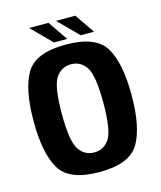

<svg xmlns="http://www.w3.org/2000/svg" viewBox="-109 -797 738 882"><g transform="rotate(-15 260.0 -356.5)"><path d="M255.5 4.5Q111.5 4.5 67 -71.5Q22.5 -147.5 22.5 -299Q22.5 -451 67 -526.2Q111.5 -601.5 255.5 -601.5Q399.5 -601.5 444 -526.2Q488.5 -451 488.5 -299Q488.5 -147.5 444 -71.5Q399.5 4.5 255.5 4.5ZM255.5 -89Q302 -89 328 -129Q354 -169 354 -298.5Q354 -428 328 -468Q302 -508 255.5 -508Q209 -508 182.8 -468Q156.5 -428 156.5 -298.5Q156.5 -169 182.8 -129Q209 -89 255.5 -89ZM334 -625 241 -718.5H333L397 -625ZM206.5 -625 113.5 -718.5H205.5L269.5 -625Z"/></g></svg>

Font: Anybody SemiBold
Style: Regular
Weight: 600
Designer: Tyler Finck
Foundry: Etcetera Type Company
Version: Version 1.010; ttfautohint (v1.8.3) -l 8 -r 50 -G 200 -x 14 